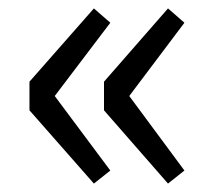

<svg xmlns="http://www.w3.org/2000/svg" viewBox="-20 -510 519 456"><path d="M203 -74 242 -105 110 -282 242 -456 203 -490 50 -316V-248ZM379 -74 418 -105 287 -282 418 -456 379 -490 227 -316V-248Z"/></svg>

Font: Noto Sans JP Regular
Style: Regular
Weight: 400
Designer: Ryoko NISHIZUKA (kana & ideographs); Paul D. Hunt (Latin, Greek & Cyrillic); Wenlong ZHANG (bopomofo); Sandoll Communica
Foundry: Adobe Systems Incorporated
Version: Version 1.004;PS 1.004;hotconv 1.0.82;makeotf.lib2.5.63406